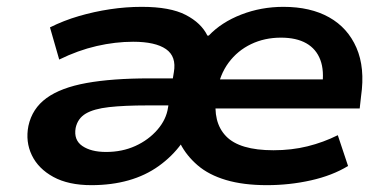

<svg xmlns="http://www.w3.org/2000/svg" viewBox="-20 -531 1134 561"><path d="M247 10Q180 10 136 -14Q92 -38 73 -77.5Q54 -117 63 -163Q74 -214 116 -244.5Q158 -275 233 -288.5Q308 -302 417 -302H511L500 -223H411Q343 -223 298.5 -218Q254 -213 230.5 -199Q207 -185 201 -157Q195 -122 220.5 -104.5Q246 -87 290 -87Q337 -87 375.5 -104.5Q414 -122 440 -152Q466 -182 471 -217L488 -320Q496 -366 465 -387.5Q434 -409 369 -409Q317 -409 262.5 -396.5Q208 -384 153 -357L126 -451Q166 -471 210.5 -484Q255 -497 301.5 -504Q348 -511 394 -511Q477 -511 522.5 -487.5Q568 -464 586 -427H590Q627 -466 685 -488.5Q743 -511 808 -511Q887 -511 941.5 -480.5Q996 -450 1021.5 -391.5Q1047 -333 1035 -250L1031 -214H581L594 -299H944L921 -277Q928 -324 916 -356Q904 -388 875 -404.5Q846 -421 801 -421Q753 -421 713.5 -402Q674 -383 648 -348Q622 -313 614 -263L612 -249Q601 -174 640.5 -133Q680 -92 779 -92Q832 -92 878.5 -103.5Q925 -115 967 -136L997 -46Q951 -18 888.5 -4Q826 10 760 10Q691 10 640.5 -5Q590 -20 557.5 -48Q525 -76 507 -111H510Q483 -74 444 -46Q405 -18 355.5 -4Q306 10 247 10Z"/></svg>

Font: Nunito Sans 7pt SemiExpanded
Style: Bold Italic
Weight: 700
Width: 6
Italic angle: -9°
Designer: Vernon Adams
Foundry: Vernon Adams
Version: Version 3.101;gftools[0.9.27]